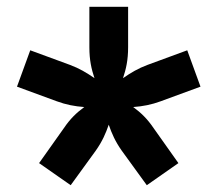

<svg xmlns="http://www.w3.org/2000/svg" viewBox="-20 -640 640 565"><path d="M188 -95 262 -197C281 -224 291 -247 300 -273C309 -247 319 -224 338 -197L412 -95L505 -160L432 -263C413 -291 395 -308 372 -325C400 -327 426 -332 453 -342L570 -385L531 -492L414 -449C387 -439 365 -426 342 -410C351 -437 357 -463 357 -501V-620H243V-501C243 -463 249 -437 258 -410C235 -426 213 -439 186 -449L69 -492L30 -385L147 -342C174 -332 200 -327 228 -325C205 -308 187 -291 168 -263L95 -160Z"/></svg>

Font: JetBrains Mono ExtraBold
Style: Regular
Weight: 800
Monospace: yes
Designer: Philipp Nurullin, Konstantin Bulenkov
Foundry: JetBrains
Version: Version 2.305